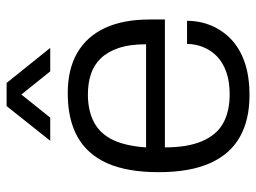

<svg xmlns="http://www.w3.org/2000/svg" viewBox="-117 -646 775 581"><g transform="rotate(-90 270.5 -355.5)"><path d="M273 12Q198 12 146 -17.5Q94 -47 67 -108Q40 -169 40 -263Q40 -358 67 -418.5Q94 -479 147 -508.5Q200 -538 279 -538Q352 -538 401.5 -509Q451 -480 476.5 -425Q502 -370 502 -290V-244H115Q115 -175 134 -131Q153 -87 188.5 -67.5Q224 -48 276 -48Q314 -48 342.5 -58Q371 -68 389.5 -85.5Q408 -103 418 -127Q428 -151 428 -177H498Q498 -138 483.5 -103.5Q469 -69 441.5 -43Q414 -17 372 -2.5Q330 12 273 12ZM115 -301H427Q427 -351 415.5 -384.5Q404 -418 384 -438.5Q364 -459 336.5 -468Q309 -477 275 -477Q226 -477 191 -458.5Q156 -440 137.5 -401Q119 -362 115 -301ZM135 -591 240 -723H310L416 -591H345L256 -702H294L205 -591Z"/></g></svg>

Font: Archivo SemiBold Light
Style: Regular
Weight: 300
Version: Version 2.001